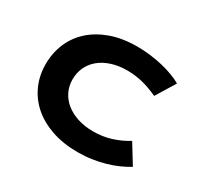

<svg xmlns="http://www.w3.org/2000/svg" viewBox="-127 -760 998 944"><g transform="rotate(30 372.5 -287.5)"><path d="M55.7 -286.6Q55.7 -350.1 78.9 -405Q102.1 -460 146.7 -500.2Q191.4 -540.5 256.1 -563.5Q320.8 -586.4 403.8 -586.4Q439.9 -586.4 476.6 -582Q513.2 -577.6 547.1 -569.6Q581.1 -561.5 610.8 -550.5Q640.6 -539.6 662.6 -526.4L595.7 -417.5Q548.3 -439.5 506.1 -449.7Q463.9 -460 420.4 -460Q370.6 -460 331.1 -447Q291.5 -434.1 263.9 -410.9Q236.3 -387.7 221.9 -356.2Q207.5 -324.7 207.5 -287.6Q207.5 -250.5 222.9 -219Q238.3 -187.5 266.4 -164.8Q294.4 -142.1 334.2 -129.2Q374 -116.2 422.9 -116.2Q476.6 -116.2 524.2 -131.3Q571.8 -146.5 612.8 -171.9L679.7 -63Q653.8 -47.4 623.5 -33.9Q593.3 -20.5 558.8 -10.7Q524.4 -1 486.6 4.6Q448.7 10.3 408.2 10.3Q325.7 10.3 260.3 -12.2Q194.8 -34.7 149.4 -74.5Q104 -114.3 79.8 -168.5Q55.7 -222.7 55.7 -286.6Z"/></g></svg>

Font: Krona One
Style: Regular
Weight: 400
Version: Version 1.003